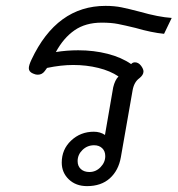

<svg xmlns="http://www.w3.org/2000/svg" viewBox="-20 -623 604 653"><path d="M190 -70Q190 -115 222 -145Q254 -175 299 -175Q321 -175 337 -164L365 -326Q371 -351 383 -363Q355 -382 314.5 -392Q274 -402 229 -402Q188 -402 140 -392L132 -381Q123 -369 109 -369Q100 -369 92 -373Q78 -379 78 -391Q78 -401 87 -420Q173 -603 339 -603Q369 -603 393.5 -598Q418 -593 456 -583Q519 -565 564 -562L538 -508Q496 -512 441 -528Q404 -537 381 -541.5Q358 -546 326 -546Q271 -546 233.5 -520Q196 -494 170 -446Q207 -452 246 -452Q299 -452 346 -440Q393 -428 426 -405Q431 -411 439 -411Q451 -411 460 -399Q468 -388 468 -380Q468 -368 454 -357Q436 -344 431 -316L391 -88Q383 -43 353.5 -16.5Q324 10 276 10Q238 10 214 -13Q190 -36 190 -70ZM338 -92Q338 -109 327.5 -119Q317 -129 300 -129Q277 -129 260.5 -113Q244 -97 244 -75Q244 -58 255 -48Q266 -38 284 -38Q306 -38 322 -54.5Q338 -71 338 -92Z"/></svg>

Font: Niramit Light
Style: Italic
Weight: 300
Italic angle: -10°
Designer: Katatrad Aksorn Co.,Ltd.
Foundry: Cadson Demak Co.,Ltd.
Version: Version 1.000; ttfautohint (v1.6)